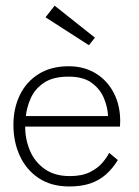

<svg xmlns="http://www.w3.org/2000/svg" viewBox="-20 -662 503 694"><path d="M71 -204.5Q71 -158 88.5 -117Q106 -76 142 -50.8Q178 -25.5 232.5 -25.5Q276.5 -25.5 305.2 -40Q334 -54.5 350.8 -74.5Q367.5 -94.5 374.5 -109.5L406 -83.5Q387 -52.5 362.5 -31Q338 -9.5 306 1.2Q274 12 230 12Q165.5 12 120.2 -18Q75 -48 51.8 -98.5Q28.5 -149 28.5 -210.5Q28.5 -270.5 51.8 -318.5Q75 -366.5 119.8 -394.5Q164.5 -422.5 228 -422.5Q284 -422.5 326 -396.8Q368 -371 391.2 -326.2Q414.5 -281.5 414.5 -223.5Q414.5 -219 414 -213.8Q413.5 -208.5 413.5 -204.5ZM370.5 -242.5Q369.5 -272.5 356.2 -305.8Q343 -339 312.2 -362Q281.5 -385 228 -385Q171.5 -385 138.8 -362.8Q106 -340.5 91.2 -307.2Q76.5 -274 73.5 -242.5ZM301.5 -498.5 144.5 -599.5 177.5 -641.5 323 -526Z"/></svg>

Font: League Spartan Thin ExtraLight
Style: Regular
Weight: 250
Version: Version 2.002